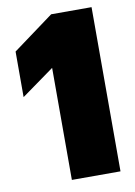

<svg xmlns="http://www.w3.org/2000/svg" viewBox="-81 -752 568 805"><g transform="rotate(-10 203.0 -349.5)"><path d="M159 -477 20 -377V-571L194 -699H366V0H159Z"/></g></svg>

Font: Prompt ExtraBold
Style: Regular
Weight: 800
Designer: Katatrad Team
Foundry: CadsonDemak
Version: Version 1.000